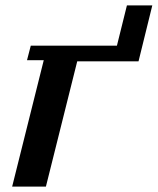

<svg xmlns="http://www.w3.org/2000/svg" viewBox="-20 -691 584 711"><path d="M142 -468H80L94 -522H413L450 -671H544L493 -464H266L150 0H25Z"/></svg>

Font: IBM Plex Serif SemiBold
Style: Italic
Weight: 600
Italic angle: -14°
Designer: Mike Abbink, Paul van der Laan, Pieter van Rosmalen
Foundry: Bold Monday
Version: Version 2.5